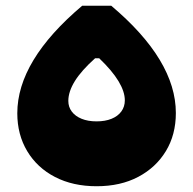

<svg xmlns="http://www.w3.org/2000/svg" viewBox="-20 -646 670 666"><path d="M265 -626H366Q590 -437 590 -254Q590 -179 555.5 -122Q521 -65 459.5 -32.5Q398 0 315 0Q233 0 171 -32Q109 -64 74.5 -121.5Q40 -179 40 -253Q40 -436 265 -626ZM310 -444Q262 -401 239.5 -364.5Q217 -328 217 -296Q217 -275 229 -259Q241 -243 263 -234Q285 -225 315 -225Q345 -225 367 -234Q389 -243 401 -259.5Q413 -276 413 -298Q413 -328 391 -364.5Q369 -401 324 -444Z"/></svg>

Font: Alexandria Black
Style: Regular
Weight: 900
Designer: Mohamed Gaber
Foundry: Kief Type Foundry
Version: Version 5.100